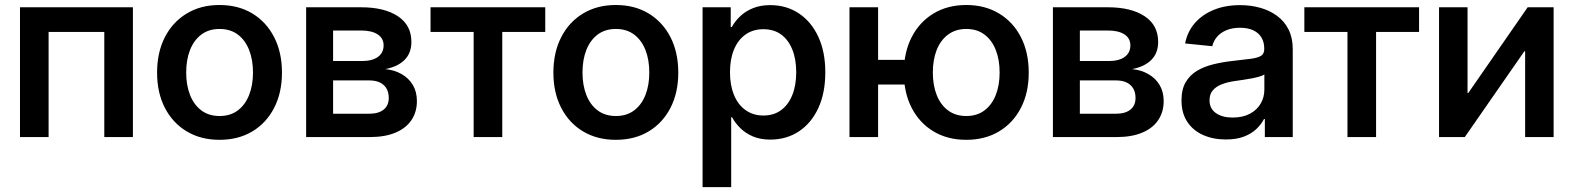

<svg xmlns="http://www.w3.org/2000/svg" viewBox="-20 -559 6417 783"><path d="M522 -529.3V0H405.3V-428.7H178.2V0H61.5V-529.3Z M875 11.2Q798.8 11.2 741.5 -23.2Q684.1 -57.6 652.3 -119.4Q620.6 -181.2 620.6 -262.7Q620.6 -345.2 652.3 -407.2Q684.1 -469.2 741.5 -503.9Q798.8 -538.6 875 -538.6Q952.1 -538.6 1009.3 -503.9Q1066.4 -469.2 1098.1 -407.2Q1129.9 -345.2 1129.9 -262.7Q1129.9 -181.2 1098.1 -119.4Q1066.4 -57.6 1009.3 -23.2Q952.1 11.2 875 11.2ZM875.5 -85.9Q919.4 -85.9 949.7 -108.6Q980 -131.3 995.8 -171.4Q1011.7 -211.4 1011.7 -263.2Q1011.7 -315.4 995.8 -355.5Q980 -395.5 949.7 -418.2Q919.4 -440.9 875.5 -440.9Q831.5 -440.9 801.3 -418.2Q771 -395.5 755.1 -355.5Q739.3 -315.4 739.3 -263.2Q739.3 -211.4 755.1 -171.4Q771 -131.3 801.3 -108.6Q831.5 -85.9 875.5 -85.9Z M1228.5 0V-529.3H1452.6Q1547.4 -529.3 1602.5 -492.9Q1657.7 -456.5 1657.7 -388.2Q1657.7 -342.3 1629.6 -314.5Q1601.6 -286.6 1551.3 -277.3Q1588.9 -273.4 1617.9 -256.8Q1647 -240.2 1663.6 -212.4Q1680.2 -184.6 1680.2 -147Q1680.2 -102.5 1658 -69.3Q1635.7 -36.1 1592.8 -18.1Q1549.8 0 1487.8 0ZM1338.4 -95.2H1485.8Q1523.9 -95.2 1544.7 -112.1Q1565.4 -128.9 1565.4 -159.2Q1565.4 -193.4 1544.7 -212.2Q1523.9 -231 1485.8 -231H1338.4ZM1338.4 -310.1H1456.1Q1498 -310.1 1521.2 -326.9Q1544.4 -343.8 1544.4 -374Q1544.4 -402.8 1520.3 -418.7Q1496.1 -434.6 1452.6 -434.6H1338.4Z M1911.6 0V-428.7H1735.8V-529.3H2203.6V-428.7H2028.3V0Z M2491.2 11.2Q2415 11.2 2357.7 -23.2Q2300.3 -57.6 2268.6 -119.4Q2236.8 -181.2 2236.8 -262.7Q2236.8 -345.2 2268.6 -407.2Q2300.3 -469.2 2357.7 -503.9Q2415 -538.6 2491.2 -538.6Q2568.4 -538.6 2625.5 -503.9Q2682.6 -469.2 2714.4 -407.2Q2746.1 -345.2 2746.1 -262.7Q2746.1 -181.2 2714.4 -119.4Q2682.6 -57.6 2625.5 -23.2Q2568.4 11.2 2491.2 11.2ZM2491.7 -85.9Q2535.6 -85.9 2565.9 -108.6Q2596.2 -131.3 2612.1 -171.4Q2627.9 -211.4 2627.9 -263.2Q2627.9 -315.4 2612.1 -355.5Q2596.2 -395.5 2565.9 -418.2Q2535.6 -440.9 2491.7 -440.9Q2447.8 -440.9 2417.5 -418.2Q2387.2 -395.5 2371.3 -355.5Q2355.5 -315.4 2355.5 -263.2Q2355.5 -211.4 2371.3 -171.4Q2387.2 -131.3 2417.5 -108.6Q2447.8 -85.9 2491.7 -85.9Z M2845.2 204.1V-529.3H2960V-448.7H2964.4Q2977.5 -472.7 2998.8 -492.9Q3020 -513.2 3050.5 -525.6Q3081.1 -538.1 3121.1 -538.1Q3187 -538.1 3237.5 -504.6Q3288.1 -471.2 3316.9 -409.7Q3345.7 -348.1 3345.7 -264.2Q3345.7 -180.2 3317.4 -118.7Q3289.1 -57.1 3238.3 -23.4Q3187.5 10.3 3121.1 10.3Q3081.1 10.3 3051 -2.4Q3021 -15.1 2999.8 -35.9Q2978.5 -56.6 2965.3 -81.1H2961.9V204.1ZM3093.3 -87.9Q3135.3 -87.9 3165 -109.6Q3194.8 -131.3 3210.9 -170.9Q3227.1 -210.4 3227.1 -264.6Q3227.1 -318.4 3210.9 -357.7Q3194.8 -397 3165.3 -418.5Q3135.7 -439.9 3093.3 -439.9Q3050.8 -439.9 3020.3 -418.2Q2989.7 -396.5 2973.4 -357.2Q2957 -317.9 2957 -264.6Q2957 -211.4 2973.4 -171.6Q2989.7 -131.8 3020.5 -109.9Q3051.3 -87.9 3093.3 -87.9Z M3444.3 0V-529.3H3561V0ZM3530.3 -214.4V-314.9H3710.9V-214.4ZM3920.4 11.2Q3844.2 11.2 3786.9 -23.2Q3729.5 -57.6 3697.8 -119.4Q3666 -181.2 3666 -262.7Q3666 -345.2 3697.8 -407.2Q3729.5 -469.2 3786.9 -503.9Q3844.2 -538.6 3920.4 -538.6Q3997.1 -538.6 4054.4 -503.9Q4111.8 -469.2 4143.6 -407.2Q4175.3 -345.2 4175.3 -262.7Q4175.3 -181.2 4143.6 -119.4Q4111.8 -57.6 4054.4 -23.2Q3997.1 11.2 3920.4 11.2ZM3920.4 -85.9Q3964.4 -85.9 3994.6 -108.6Q4024.9 -131.3 4040.8 -171.4Q4056.6 -211.4 4056.6 -263.2Q4056.6 -315.4 4040.8 -355.5Q4024.9 -395.5 3994.6 -418.2Q3964.4 -440.9 3920.4 -440.9Q3877.4 -440.9 3846.7 -418.2Q3815.9 -395.5 3800 -355.5Q3784.2 -315.4 3784.2 -263.2Q3784.2 -211.4 3800 -171.4Q3815.9 -131.3 3846.4 -108.6Q3877 -85.9 3920.4 -85.9Z M4273.9 0V-529.3H4498Q4592.8 -529.3 4647.9 -492.9Q4703.1 -456.5 4703.1 -388.2Q4703.1 -342.3 4675 -314.5Q4647 -286.6 4596.7 -277.3Q4634.3 -273.4 4663.3 -256.8Q4692.4 -240.2 4709 -212.4Q4725.6 -184.6 4725.6 -147Q4725.6 -102.5 4703.4 -69.3Q4681.2 -36.1 4638.2 -18.1Q4595.2 0 4533.2 0ZM4383.8 -95.2H4531.2Q4569.3 -95.2 4590.1 -112.1Q4610.8 -128.9 4610.8 -159.2Q4610.8 -193.4 4590.1 -212.2Q4569.3 -231 4531.2 -231H4383.8ZM4383.8 -310.1H4501.5Q4543.5 -310.1 4566.7 -326.9Q4589.8 -343.8 4589.8 -374Q4589.8 -402.8 4565.7 -418.7Q4541.5 -434.6 4498 -434.6H4383.8Z M4979 9.8Q4927.7 9.8 4886.7 -8.3Q4845.7 -26.4 4822 -62Q4798.3 -97.7 4798.3 -149.9Q4798.3 -194.8 4815.4 -223.9Q4832.5 -252.9 4861.6 -270.3Q4890.6 -287.6 4927.5 -296.6Q4964.4 -305.7 5003.4 -310.1Q5052.2 -315.4 5081.1 -319.3Q5109.9 -323.2 5122.8 -331.5Q5135.7 -339.8 5135.7 -358.4V-361.8Q5135.7 -387.2 5124.3 -406.2Q5112.8 -425.3 5090.8 -435.5Q5068.8 -445.8 5037.1 -445.8Q5005.4 -445.8 4981.4 -435.8Q4957.5 -425.8 4943.1 -408.7Q4928.7 -391.6 4923.8 -370.6L4813 -381.8Q4822.3 -429.7 4852.5 -464.6Q4882.8 -499.5 4929.9 -518.8Q4977.1 -538.1 5037.6 -538.1Q5080.6 -538.1 5119.1 -527.3Q5157.7 -516.6 5187.7 -494.6Q5217.8 -472.7 5234.9 -438.7Q5252 -404.8 5252 -358.9V0H5138.2V-73.7H5134.8Q5123.5 -51.8 5103.5 -32.7Q5083.5 -13.7 5053 -2Q5022.5 9.8 4979 9.8ZM5006.8 -79.6Q5048.3 -79.6 5077.4 -95.2Q5106.4 -110.8 5121.3 -136.7Q5136.2 -162.6 5136.2 -193.4V-255.4Q5130.4 -251 5117.4 -247.1Q5104.5 -243.2 5086.9 -239.7Q5069.3 -236.3 5050.8 -233.6Q5032.2 -231 5015.6 -228.5Q4987.3 -224.6 4963.9 -215.8Q4940.4 -207 4926.5 -191.2Q4912.6 -175.3 4912.6 -149.9Q4912.6 -116.2 4938.5 -97.9Q4964.4 -79.6 5006.8 -79.6Z M5475.1 0V-428.7H5299.3V-529.3H5767.1V-428.7H5591.8V0Z M6315.9 0H6199.7V-349.6H6196.3L5953.6 0H5848.6V-529.3H5964.8V-179.7H5967.8L6210 -529.3H6315.9Z"/></svg>

Font: Inter Cardless Tabular Medium
Style: Regular
Weight: 500
Designer: Rasmus Andersson
Foundry: rsms
Version: Version 4.000;git-4fc901f